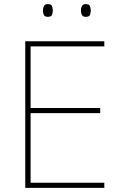

<svg xmlns="http://www.w3.org/2000/svg" viewBox="-20 -915 590 935"><path d="M488 0H103V-714H488V-689H129V-389H468V-364H129V-25H488ZM189 -864Q189 -876 194 -885.5Q199 -895 212 -895Q229 -895 233 -885.5Q237 -876 237 -864Q237 -851 233 -842Q229 -833 212 -833Q199 -833 194 -842Q189 -851 189 -864ZM374 -864Q374 -876 379 -885.5Q384 -895 397 -895Q414 -895 418 -885.5Q422 -876 422 -864Q422 -851 418 -842Q414 -833 397 -833Q384 -833 379 -842Q374 -851 374 -864Z"/></svg>

Font: Noto Sans Armenian Thin
Style: Regular
Weight: 250
Version: Version 2.007